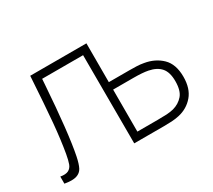

<svg xmlns="http://www.w3.org/2000/svg" viewBox="-108 -737 1041 938"><g transform="rotate(-30 412.5 -268.0)"><path d="M20 -40Q49 -35 64.8 -43.2Q80.5 -51.5 87.2 -69.8Q94 -88 100 -122Q112.5 -194 120.8 -286Q129 -378 139 -540H456V-321H572Q594 -321 613 -320.2Q632 -319.5 651 -316Q709 -306.5 747 -269.8Q785 -233 785 -162Q785 -95.5 752 -57Q719 -18.5 668 -7Q648 -2.5 626.2 -1.2Q604.5 0 582 0H414L413 -498H182L180 -468.5Q161.5 -202 138 -86Q130 -47 119.5 -27Q109 -7 86 0.2Q63 7.5 20 0ZM570 -42Q601.5 -42 622.2 -43.2Q643 -44.5 661 -49Q695.5 -58.5 717.8 -84Q740 -109.5 740 -163Q740 -213.5 717.8 -239Q695.5 -264.5 652 -273Q622 -279 570 -279H456V-42Z"/></g></svg>

Font: Hauora
Style: Regular
Weight: 400
Designer: Wayne Shih
Foundry: WCYS
Version: Version 1.001